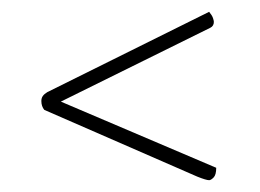

<svg xmlns="http://www.w3.org/2000/svg" viewBox="-20 -433 440 325"><path d="M334 -128Q329 -128 314 -134L55 -247Q50 -253 50 -262Q50 -267 52.5 -270.5Q55 -274 60 -277L334 -413Q339 -407 340.5 -402.5Q342 -398 342 -396Q342 -389 336 -386L83 -261L346 -149Q346 -137 341.5 -132.5Q337 -128 334 -128Z"/></svg>

Font: Yanone Kaffeesatz ExtraLight
Style: Regular
Weight: 200
Designer: Yanone (Cyrillic: Daniel Pouzeot, Huerta Tipografica, and Cyreal)
Foundry: Yanone
Version: Version 2.003